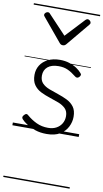

<svg xmlns="http://www.w3.org/2000/svg" viewBox="-129 -940 739 1371"><g transform="rotate(10 240.5 -255.0)"><path d="M251 19Q204 19 167.5 6.5Q131 -6 105 -23Q79 -40 66 -55Q59 -63 60 -70.5Q61 -78 70 -87Q78 -96 85 -96.5Q92 -97 100 -89Q131 -62 169 -44Q207 -26 253 -26Q288 -26 313 -39.5Q338 -53 352 -76.5Q366 -100 366 -130Q366 -165 346 -185Q326 -205 295 -217Q264 -229 229.5 -240Q195 -251 163.5 -266.5Q132 -282 112.5 -309.5Q93 -337 93 -382Q93 -421 112.5 -452Q132 -483 168.5 -501Q205 -519 255 -519Q292 -519 323 -509Q354 -499 377 -483.5Q400 -468 414 -451Q421 -444 419 -436.5Q417 -429 410 -422Q403 -415 395 -415Q387 -415 379 -422Q348 -447 319.5 -460Q291 -473 253 -473Q201 -473 173.5 -449.5Q146 -426 146 -386Q146 -351 165.5 -331Q185 -311 216.5 -299Q248 -287 283 -275.5Q318 -264 349.5 -248.5Q381 -233 400.5 -206.5Q420 -180 420 -135Q420 -97 402 -61.5Q384 -26 347 -3.5Q310 19 251 19ZM400 -839Q407 -839 415 -832Q423 -825 423 -816Q423 -814 422 -810.5Q421 -807 418 -804L280 -638Q275 -632 269.5 -628.5Q264 -625 255 -625Q246 -625 240.5 -628.5Q235 -632 230 -638L92 -804Q89 -807 87.5 -810.5Q86 -814 86 -816Q86 -825 94 -832Q102 -839 110 -839Q115 -839 119 -837Q123 -835 126 -831L255 -694L383 -831Q387 -835 391 -837Q395 -839 400 -839ZM0 365H481V375H0ZM0 -20H481V0H0ZM0 -505H481V-500H0ZM0 -885H481V-875H0Z"/></g></svg>

Font: Playwrite IT Moderna Guides
Style: Regular
Weight: 400
Designer: Veronika Burian, José Scaglione
Foundry: TypeTogether
Version: Version 1.003